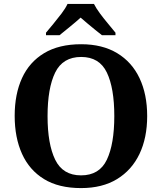

<svg xmlns="http://www.w3.org/2000/svg" viewBox="-20 -951 827 981"><path d="M394.1 10Q280 10 205 -36Q130 -82 92.5 -165Q55 -248 55 -359Q55 -470 92.5 -552Q130 -634 205.6 -679.5Q281.1 -725 394.7 -725Q503 -725 578.5 -679.5Q654 -634 693 -551.5Q732 -469 732 -358Q732 -247 692.7 -164.5Q653.4 -82 578.1 -36Q502.8 10 394.1 10ZM394.1 -55Q488 -55 526 -135.1Q564 -215.2 564 -358Q564 -501 525.9 -580.5Q487.8 -660 394.8 -660Q301 -660 262 -580.5Q223 -501 223 -357.5Q223 -215 262 -135Q301 -55 394.1 -55ZM215 -784Q231 -803 252.5 -829Q274 -855 294.5 -882Q315 -909 325 -931H460Q471 -909 491 -882Q511 -855 533 -829Q555 -803 570 -784V-771H501Q487 -782 467 -798Q447 -814 427 -831Q407 -848 392 -861Q370 -841 337.5 -814.5Q305 -788 284 -771H215Z"/></svg>

Font: Noto Naskh Arabic UI
Style: Regular
Weight: 400
Designer: Monotype Design Team, David Williams, Mohamad Dakak and Nizar Qandah
Foundry: Monotype Imaging Inc.
Version: Version 2.014